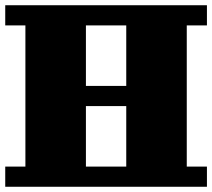

<svg xmlns="http://www.w3.org/2000/svg" viewBox="-20 -713 810 733"><path d="M0 0V-77H77V-616H0V-693H770V-616H693V-77H770V0ZM462 -385V-616H308V-385ZM308 -308V-77H462V-308Z"/></svg>

Font: Coral Pixels
Style: Regular
Weight: 400
Designer: Tanukizamurai
Foundry: TanukiFont
Version: Version 1.000; ttfautohint (v1.8.4.7-5d5b)